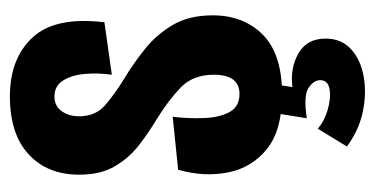

<svg xmlns="http://www.w3.org/2000/svg" viewBox="-205 -374 758 388"><g transform="rotate(-90 174.0 -180.0)"><path d="M177 11Q105 11 67 -19.5Q29 -50 19.5 -98.5Q10 -147 25 -199L132 -210Q128 -176 129.5 -145Q131 -114 142 -94.5Q153 -75 178 -75Q217 -75 217 -127Q217 -169 191 -194Q165 -219 126 -243Q101 -258 75.5 -277.5Q50 -297 32.5 -326Q15 -355 15 -399Q15 -463 56 -501Q97 -539 173 -539Q250 -539 292.5 -493Q335 -447 323 -348L217 -333Q221 -362 218.5 -388.5Q216 -415 205 -432Q194 -449 173 -449Q154 -449 143.5 -434.5Q133 -420 133 -399Q133 -366 155.5 -346.5Q178 -327 209 -308Q239 -290 268.5 -266.5Q298 -243 317.5 -210Q337 -177 337 -129Q337 -67 298 -28Q259 11 177 11ZM72 142 108 83Q122 96 145.5 103Q169 110 187.5 107Q206 104 206 88Q206 75 190.5 64.5Q175 54 129 61L140 -7H198L192 32Q230 27 260 44Q290 61 290 99Q290 131 268.5 150.5Q247 170 213 176Q179 182 141.5 174Q104 166 72 142Z"/></g></svg>

Font: Bricolage Grotesque 96pt Condensed SemiBold
Style: Regular
Weight: 600
Width: 3
Designer: Mathieu Triay
Foundry: Atelier Triay
Version: Version 1.001; ttfautohint (v1.8.4.7-5d5b);gftools[0.9.33.de